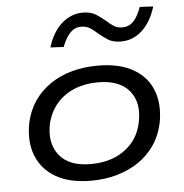

<svg xmlns="http://www.w3.org/2000/svg" viewBox="-53 -794 819 855"><g transform="rotate(-5 356.5 -367.0)"><path d="M321 9Q224 9 162.5 -27Q101 -63 76.5 -126.5Q52 -190 68 -272Q80 -327 109 -369Q138 -411 180.5 -440Q223 -469 277 -484Q331 -499 394 -499Q490 -499 552 -463.5Q614 -428 638 -364.5Q662 -301 646 -219Q634 -164 605 -122Q576 -80 533.5 -51Q491 -22 437 -6.5Q383 9 321 9ZM325 -65Q385 -65 432 -84.5Q479 -104 511 -141Q543 -178 554 -232Q572 -319 528 -372Q484 -425 388 -425Q330 -425 282.5 -405.5Q235 -386 203.5 -349Q172 -312 159 -259Q142 -172 185.5 -118.5Q229 -65 325 -65ZM250 -595 191 -598Q211 -665 253 -702.5Q295 -740 348 -740Q384 -740 407 -725Q430 -710 450 -693Q464 -680 480 -669.5Q496 -659 518 -659Q547 -659 567 -679Q587 -699 603 -743L663 -740Q643 -673 602 -635Q561 -597 507 -597Q470 -597 447.5 -612Q425 -627 405 -644Q390 -658 374 -668Q358 -678 335 -678Q307 -678 287 -658Q267 -638 250 -595Z"/></g></svg>

Font: Nunito Sans 10pt Expanded
Style: Italic
Weight: 400
Width: 7
Italic angle: -9°
Designer: Vernon Adams
Foundry: Vernon Adams
Version: Version 3.101;gftools[0.9.27]